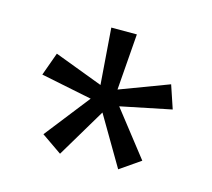

<svg xmlns="http://www.w3.org/2000/svg" viewBox="-62 -773 541 489"><g transform="rotate(15 208.5 -528.0)"><path d="M380.9 -539.1 247.1 -511.7 339.8 -393.1 286.1 -356 210 -485.4 132.8 -356 79.1 -393.1 171.9 -511.7 37.1 -539.1 59.1 -600.1 187 -551.8 175.8 -700.2H243.2L231.9 -551.8L360.4 -600.1Z"/></g></svg>

Font: Segoe UI Historic
Style: Regular
Weight: 400
Foundry: Microsoft Corporation
Version: Version 1.03